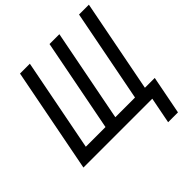

<svg xmlns="http://www.w3.org/2000/svg" viewBox="-226 -825 1150 1150"><g transform="rotate(-45 348.5 -250.5)"><path d="M-7.8 0 121.7 -666.7H205.1L90.5 -78.1H257.2L371.7 -666.7H455.1L340.5 -78.1H507.2L621.7 -666.7H705.1L590.5 -77.5H673.8L626.3 166.7H543L575.5 0Z"/></g></svg>

Font: Monoid
Style: Italic
Weight: 400
Width: 4
Italic angle: -11°
Monospace: yes
Version: Version 0.61